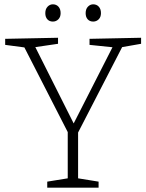

<svg xmlns="http://www.w3.org/2000/svg" viewBox="-20 -870 678 890"><path d="M199 0V-28L304 -45L294 -33V-270L300 -246L88 -660L102 -649L4 -662V-690L249 -695V-667L133 -650L139 -661L327 -287H316L506 -660L511 -650L395 -662V-690L634 -695V-667L537 -650L551 -661L337 -246L342 -270V-33L332 -45L437 -28V0ZM412 -770Q396 -770 386.5 -780.5Q377 -791 377 -809Q377 -828 387.5 -839Q398 -850 412 -850Q428 -850 438 -839Q448 -828 448 -809Q448 -791 437.5 -780.5Q427 -770 412 -770ZM225 -770Q209 -770 199.5 -780.5Q190 -791 190 -809Q190 -828 200.5 -839Q211 -850 225 -850Q241 -850 251 -839Q261 -828 261 -809Q261 -791 250.5 -780.5Q240 -770 225 -770Z"/></svg>

Font: Bitter Thin Light
Style: Regular
Weight: 300
Version: Version 2.002